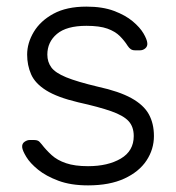

<svg xmlns="http://www.w3.org/2000/svg" viewBox="-20 -550 532 580"><path d="M246 10Q194 10 156.5 -4Q119 -18 95 -37.5Q71 -57 59.5 -76Q48 -95 47 -105Q46 -116 54 -121.5Q62 -127 69 -127H84Q90 -127 94.5 -125Q99 -123 106 -114Q119 -97 136 -81.5Q153 -66 179.5 -57Q206 -48 246 -48Q306 -48 345 -71Q384 -94 384 -139Q384 -167 368.5 -184Q353 -201 316 -214Q279 -227 216 -241Q153 -256 119.5 -277Q86 -298 74 -325.5Q62 -353 62 -385Q62 -420 82 -453.5Q102 -487 141.5 -508.5Q181 -530 241 -530Q290 -530 324.5 -517Q359 -504 381 -485.5Q403 -467 413.5 -449Q424 -431 425 -420Q426 -410 419 -404Q412 -398 403 -398H388Q380 -398 375 -401.5Q370 -405 366 -411Q356 -427 342 -441Q328 -455 304.5 -463.5Q281 -472 241 -472Q181 -472 152 -447.5Q123 -423 123 -385Q123 -363 135 -346.5Q147 -330 180 -316.5Q213 -303 276 -288Q340 -274 377 -253.5Q414 -233 429.5 -205Q445 -177 445 -139Q445 -99 422.5 -65Q400 -31 355.5 -10.5Q311 10 246 10Z"/></svg>

Font: Rubik Light Light
Style: Regular
Weight: 300
Version: Version 2.101